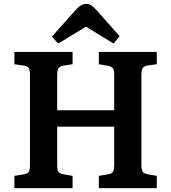

<svg xmlns="http://www.w3.org/2000/svg" viewBox="-20 -967 880 987"><path d="M54 0V-63L103 -71Q122 -74 128 -84Q134 -94 134 -122V-582Q134 -607 127.5 -617Q121 -627 101 -630L54 -637V-700H353V-637L304 -629Q286 -626 280 -615.5Q274 -605 274 -578V-400H567V-582Q567 -607 560.5 -616Q554 -625 534 -629L488 -637V-700H786V-637L738 -630Q719 -627 713 -616.5Q707 -606 707 -579V-118Q707 -93 713.5 -84Q720 -75 740 -71L786 -63V0H488V-63L536 -71Q555 -74 561 -84Q567 -94 567 -122V-316H274V-118Q274 -92 280.5 -83.5Q287 -75 306 -71L353 -63V0ZM279 -743 247 -779 370 -917Q396 -947 424 -947Q438 -947 449.5 -939.5Q461 -932 478 -913L595 -781L564 -743L422 -830Z"/></svg>

Font: Literata 12pt SemiBold
Style: Regular
Weight: 600
Designer: Latin by Veronika Burian and Jose Scaglione. Greek by Irene Vlachou. Cyrillic by Vera Evstafieva.
Foundry: TypeTogether
Version: Version 3.002